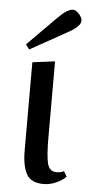

<svg xmlns="http://www.w3.org/2000/svg" viewBox="-53 -756 402 801"><g transform="rotate(5 148.0 -355.5)"><path d="M70 -124V-490L164 -502V-186Q164 -104 172.5 -73Q181 -42 210 -42Q230 -42 241 -49L254 -27Q244 -15 217 -1.5Q190 12 160 12Q109 12 89.5 -21Q70 -54 70 -124ZM37 -562 156 -682Q196 -723 220 -723Q232 -723 245.5 -708.5Q259 -694 259 -680Q259 -656 203 -626L52 -542Z"/></g></svg>

Font: Linguistics Pro
Style: Regular
Weight: 400
Designer: Stefan Peev, Context Ltd
Foundry: Stefan Peev, Context Ltd
Version: Version 001.000